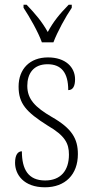

<svg xmlns="http://www.w3.org/2000/svg" viewBox="-20 -786 392 816"><path d="M158 -606H207C224 -651 259 -715 285 -753V-766H272C233 -726 208 -696 183 -650C157 -696 131 -726 93 -766H80V-753C105 -715 142 -651 158 -606ZM171 10C257 10 311 -44 311 -131C311 -196 286 -240 200 -289C130 -330 96 -364 96 -421C96 -473 122 -513 182 -513C240 -513 270 -478 270 -403C290 -403 299 -420 299 -449C299 -500 259 -542 184 -542C107 -542 59 -493 59 -418C59 -346 91 -310 183 -252C257 -209 273 -176 273 -129C273 -60 237 -19 172 -19C100 -19 73 -66 73 -143C56 -143 44 -128 44 -94C44 -45 80 10 171 10Z"/></svg>

Font: Noto Serif Thai Condensed ExtraLight
Style: Regular
Weight: 200
Width: 3
Designer: Monotype Design Team
Foundry: Monotype Imaging Inc.
Version: Version 2.002